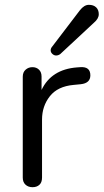

<svg xmlns="http://www.w3.org/2000/svg" viewBox="-20 -778 433 803"><path d="M357.9 -462.9Q357.9 -430.2 317.9 -425.8L288.1 -422.9Q221.2 -417 188.5 -375.5Q155.8 -334 155.8 -277.8V-35.2Q155.8 -15.1 144.8 -5.1Q133.8 4.9 116 4.9Q98.1 4.9 86.7 -5.6Q75.2 -16.1 75.2 -35.2V-457Q75.2 -476.1 87.2 -486.6Q99.1 -497.1 115.7 -497.1Q132.3 -497.1 143.1 -486.6Q153.8 -476.1 153.8 -458V-401.9Q194.8 -487.8 301.8 -496.1L315.9 -497.1Q357.9 -500 357.9 -462.9ZM198.2 -583 314 -734.9Q332 -757.8 351.6 -757.8Q371.1 -757.8 382.1 -747.3Q393.1 -736.8 393.1 -718.5Q393.1 -700.2 373 -683.1L231.9 -551.8Q223.6 -545.9 214.8 -545.9Q206.1 -545.9 199 -552.5Q191.9 -559.1 191.9 -567.4Q191.9 -575.7 198.2 -583Z"/></svg>

Font: Nunito-Regular
Style: Regular
Weight: 400
Designer: Vernon Adams
Foundry: newtypography
Version: Version 3.000